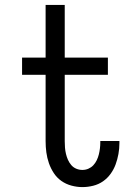

<svg xmlns="http://www.w3.org/2000/svg" viewBox="-20 -755 540 783"><path d="M316 8Q294 8 271.5 2Q249 -4 230.5 -17Q212 -30 199.5 -49Q187 -68 179.5 -89.5Q172 -111 169 -133.5Q166 -156 166 -179V-450H70V-520H166V-735H244V-520H420V-450H244V-179Q244 -166 245 -153Q246 -140 249 -127.5Q252 -115 257 -103.5Q262 -92 270.5 -82Q279 -72 291 -67Q303 -62 316 -62Q329 -62 340.5 -67Q352 -72 360.5 -81Q369 -90 374.5 -101.5Q380 -113 383 -125Q386 -137 387.5 -149.5Q389 -162 389 -174V-180H467V-171Q467 -149 463 -127Q459 -105 451.5 -84.5Q444 -64 431 -46Q418 -28 400 -15.5Q382 -3 360 2.5Q338 8 316 8Z"/></svg>

Font: Iosevka Custom
Style: Regular
Weight: 400
Monospace: yes
Designer: Belleve Invis
Foundry: Belleve Invis
Version: Version 32.5.0; ttfautohint (v1.8.4)